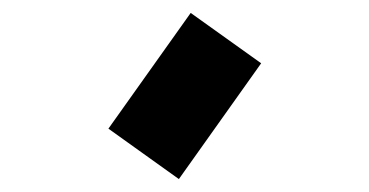

<svg xmlns="http://www.w3.org/2000/svg" viewBox="-20 -844 565 294"><path d="M253.9 -569.8 146 -647 272 -824.2 379.9 -747.1Z"/></svg>

Font: Anka/Coder Condensed
Style: Bold
Weight: 700
Width: 4
Monospace: yes
Version: Version 001.100